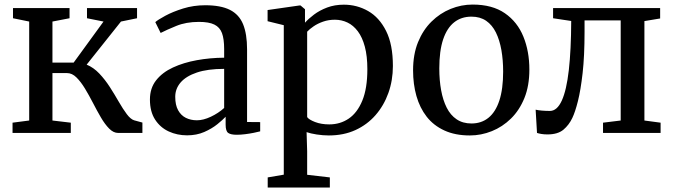

<svg xmlns="http://www.w3.org/2000/svg" viewBox="-20 -583 2952 842"><path d="M35 0V-45L108 -54.5V-488.5L37 -503V-547.5H285V-503L210 -488.5V-308.5H303L434 -488.5L361.5 -503V-547.5H581V-503L510.5 -488.5L360 -299.5Q390.5 -287 415.8 -260.2Q441 -233.5 462 -200.8Q483 -168 501.2 -136.2Q519.5 -104.5 536 -82.5Q552.5 -60.5 568 -55.5L604.5 -45.5V0H498Q477.5 0 458.8 -19Q440 -38 422.5 -68Q405 -98 387.8 -131.5Q370.5 -165 352.5 -194.8Q334.5 -224.5 315.2 -243.5Q296 -262.5 274 -262.5H210V-54.5L290.5 -45V0Z M800.5 10.5Q757 10.5 720 -6.5Q683 -23.5 660.2 -58.5Q637.5 -93.5 637.5 -146.5Q637.5 -196.5 664.8 -231Q692 -265.5 738.5 -287Q785 -308.5 843 -319Q901 -329.5 963 -330V-368Q963 -412 953.5 -437.8Q944 -463.5 920.2 -475.2Q896.5 -487 852.5 -487Q796 -487 752.8 -469.2Q709.5 -451.5 684.5 -438.5L661 -486Q672 -496 704.8 -513.8Q737.5 -531.5 783.2 -545.8Q829 -560 880 -560Q948 -560 988.2 -539.8Q1028.5 -519.5 1046 -476.8Q1063.5 -434 1063.5 -366.5V-48L1121 -47.5V-7Q1110 -4 1092.5 -0.5Q1075 3 1055.2 5.5Q1035.5 8 1018.5 8Q992 8 980.8 0Q969.5 -8 969.5 -36.5V-71Q957.5 -58 933.5 -38.5Q909.5 -19 875.8 -4.2Q842 10.5 800.5 10.5ZM843.5 -55.5Q871.5 -55.5 904.5 -71Q937.5 -86.5 963 -109.5V-281Q891 -281 843.5 -265Q796 -249 772.2 -221.5Q748.5 -194 748.5 -158.5Q748.5 -122.5 761 -99.8Q773.5 -77 795 -66.2Q816.5 -55.5 843.5 -55.5Z M1154 239.5V195L1224.5 183V-472.5L1153.5 -490V-539L1293 -559H1298L1317.5 -542.5V-483.5Q1332.5 -500.5 1357 -519Q1381.5 -537.5 1414.5 -550Q1447.5 -562.5 1488 -562.5Q1545.5 -562.5 1594.5 -534.5Q1643.5 -506.5 1673.2 -447.2Q1703 -388 1703 -293.5Q1703 -230.5 1683.2 -175.2Q1663.5 -120 1626.8 -78Q1590 -36 1538.5 -12.5Q1487 11 1422 11Q1396.5 11 1369 6.8Q1341.5 2.5 1324.5 -3.5L1327 80V183.5L1426.5 195V239.5ZM1424 -37.5Q1472 -37.5 1509.5 -63Q1547 -88.5 1569 -142Q1591 -195.5 1591 -279.5Q1591 -337 1580 -378.2Q1569 -419.5 1549.2 -445.8Q1529.5 -472 1503.8 -484.2Q1478 -496.5 1448.5 -496.5Q1420.5 -496.5 1396.5 -488Q1372.5 -479.5 1354.8 -467.2Q1337 -455 1327 -444V-69.5Q1334.5 -58.5 1361.5 -48Q1388.5 -37.5 1424 -37.5Z M1791.5 -274.5Q1791.5 -344.5 1813.2 -398Q1835 -451.5 1872.2 -488.2Q1909.5 -525 1956.2 -544Q2003 -563 2052.5 -563Q2139 -563 2194 -525Q2249 -487 2275.2 -422.5Q2301.5 -358 2301.5 -277.5Q2301.5 -207 2279.8 -153.2Q2258 -99.5 2220.8 -63Q2183.5 -26.5 2136.8 -7.8Q2090 11 2040.5 11Q1976 11 1928.8 -10.8Q1881.5 -32.5 1851.2 -71.2Q1821 -110 1806.2 -162Q1791.5 -214 1791.5 -274.5ZM2047.5 -41.5Q2091.5 -41.5 2122.5 -66.8Q2153.5 -92 2170 -142.5Q2186.5 -193 2186.5 -269Q2186.5 -319.5 2178.8 -363.5Q2171 -407.5 2154.8 -440.5Q2138.5 -473.5 2112 -491.8Q2085.5 -510 2047.5 -510Q2003 -510 1971.5 -485Q1940 -460 1923.2 -409.8Q1906.5 -359.5 1906.5 -283Q1906.5 -231.5 1914.5 -187.5Q1922.5 -143.5 1939 -110.8Q1955.5 -78 1982.5 -59.8Q2009.5 -41.5 2047.5 -41.5Z M2381 6.5Q2366 6.5 2354.2 4.5Q2342.5 2.5 2335 0L2329 -102Q2339.5 -99.5 2356.2 -98Q2373 -96.5 2391.5 -96.5Q2423 -96.5 2443.8 -142Q2464.5 -187.5 2474.5 -275.5Q2484.5 -363.5 2485 -491L2405.5 -503V-547.5H2875V-502L2806 -490.5V-54.5L2877 -45V0H2624.5V-45L2702 -54.5V-493.5H2543.5V-444Q2543.5 -337 2535 -262.2Q2526.5 -187.5 2514.5 -139.8Q2502.5 -92 2490 -66Q2475.5 -35 2450.8 -14.2Q2426 6.5 2381 6.5Z"/></svg>

Font: Merriweather 36pt
Style: Regular
Weight: 400
Designer: Eben Sorkin
Foundry: Eben Sorkin
Version: Version 2.100